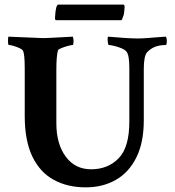

<svg xmlns="http://www.w3.org/2000/svg" viewBox="-20 -805 756 830"><path d="M350.6 4.9Q271.5 4.9 211.9 -27.8Q152.3 -60.5 119.6 -128.9Q86.9 -197.3 86.9 -303.7V-509.8Q86.9 -572.3 79.1 -585.9Q76.2 -591.8 64 -597.2Q51.8 -602.5 39.1 -606.4Q26.4 -610.4 18.6 -610.4Q14.6 -610.4 14.6 -627Q14.6 -644.5 16.6 -646.5L158.2 -640.6Q168 -639.6 202.1 -641.6Q236.3 -643.6 294.9 -646.5Q297.9 -637.7 297.9 -628.9Q297.9 -610.4 293.9 -610.4Q288.1 -610.4 273.4 -606.4Q258.8 -602.5 245.6 -597.2Q232.4 -591.8 230.5 -586.9Q223.6 -562.5 223.6 -503.9V-272.5Q223.6 -182.6 264.2 -127.9Q304.7 -73.2 374 -73.2Q446.3 -73.2 492.7 -120.6Q539.1 -168 539.1 -279.3V-511.7Q539.1 -568.4 526.4 -582Q520.5 -589.8 505.4 -596.2Q490.2 -602.5 474.1 -606.4Q458 -610.4 450.2 -610.4Q448.2 -610.4 446.8 -618.2Q445.3 -626 445.3 -635.3Q445.3 -644.5 447.3 -646.5Q492.2 -642.6 524.4 -640.6Q556.6 -638.7 576.2 -638.7Q592.8 -638.7 618.2 -640.6Q643.6 -642.6 666.5 -644.5Q689.5 -646.5 697.3 -646.5Q701.2 -639.6 701.2 -628.9Q701.2 -610.4 696.3 -610.4Q643.6 -610.4 615.2 -578.1Q601.6 -561.5 601.6 -506.8V-284.2Q601.6 -189.5 569.8 -125Q538.1 -60.5 481.4 -27.8Q424.8 4.9 350.6 4.9ZM223.6 -717.8 218.8 -719.7Q217.8 -721.7 217.8 -728.5Q220.7 -785.2 232.4 -785.2H512.7Q518.6 -785.2 518.6 -775.4Q517.6 -764.6 517.1 -755.9Q516.6 -747.1 514.6 -740.2Q509.8 -725.6 507.8 -721.7L504.9 -717.8Z"/></svg>

Font: Crimson Text Bold
Style: Bold
Weight: 700
Designer: Sebastian Kosch
Foundry: Sebastian Kosch
Version: Version 1.10 July 1, 2025